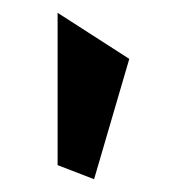

<svg xmlns="http://www.w3.org/2000/svg" viewBox="-20 -730 291 300"><path d="M182 -638 70 -710V-472L127 -450Z"/></svg>

Font: Mint Spirit No2
Style: Bold
Weight: 700
Designer: HARENDAL Hirwen
Foundry: Arkandis Digital Foundry.
Version: Version 1.004;FFEdit